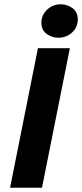

<svg xmlns="http://www.w3.org/2000/svg" viewBox="-20 -876 383 896"><path d="M27 0 157 -651H306L176 0ZM252 -700Q222 -700 197.5 -718Q173 -736 173 -770Q173 -805 199.5 -830.5Q226 -856 263 -856Q294 -856 318.5 -838Q343 -820 343 -786Q343 -749 316.5 -724.5Q290 -700 252 -700Z"/></svg>

Font: Source Sans 3 ExtraLight ExtraBold
Style: Italic
Weight: 800
Italic angle: -11°
Version: Version 3.052;hotconv 1.1.0;makeotfexe 2.6.0